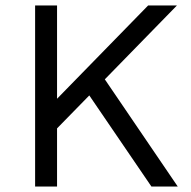

<svg xmlns="http://www.w3.org/2000/svg" viewBox="-20 -680 696 700"><path d="M625 -660 337 -365 325 -352 148 -171V-279L520 -660ZM188 -660V0H108V-660ZM345 -416 628 0H532L279 -371Z"/></svg>

Font: Work Sans
Style: Regular
Weight: 400
Designer: Wei Huang
Foundry: Wei Huang
Version: Version 2.006; ttfautohint (v1.8.1.43-b0c9)